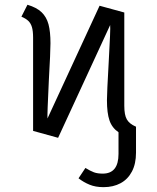

<svg xmlns="http://www.w3.org/2000/svg" viewBox="-20 -568 655 800"><path d="M546.7 -40.5V68.2Q546.7 114.4 529.7 146.7Q512.8 179 482.3 195.4Q451.8 211.8 411.3 211.8Q377.9 211.8 353.1 201.5Q328.2 191.3 307.2 174.9L335.9 131.8Q356.9 144.6 371.5 150Q386.2 155.4 408.2 155.4Q473.8 155.4 473.8 73.3V-16.9Q446.7 -35.4 436.2 -66.2Q425.6 -96.9 425.6 -150.3Q425.6 -179.5 432.8 -306.7Q441 -449.7 439 -463.6L222.1 6.2L117.9 -22.6V-411.3Q117.9 -438.5 113.1 -454.9Q108.2 -471.3 97.9 -481Q87.7 -490.8 69.2 -498.5L94.4 -548.2Q132.3 -536.9 153.1 -517.2Q173.8 -497.4 182.1 -466.7Q190.3 -435.9 190.3 -387.7Q190.3 -351.3 183.6 -234.9Q176.4 -86.7 177.9 -74.4L394.9 -544.1L497.9 -515.9V-127.2Q497.9 -88.7 508.5 -70.5Q519 -52.3 544.6 -41Z"/></svg>

Font: Fira Code Fixed Light
Style: Regular
Weight: 300
Monospace: yes
Designer: Carrois Corporate, Edenspiekermann AG, Nikita Prokopov
Foundry: Carrois Corporate, Edenspiekermann AG, Nikita Prokopov
Version: Version 5.002